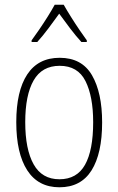

<svg xmlns="http://www.w3.org/2000/svg" viewBox="-20 -835 502 814"><path d="M413 -316Q413 -184 368 -112.5Q323 -41 232 -41Q142 -41 95.5 -113Q49 -185 49 -317Q49 -449 95.5 -519.5Q142 -590 233 -590Q327 -590 370 -516Q413 -442 413 -316ZM87 -317Q87 -202 122.5 -138.5Q158 -75 232 -75Q306 -75 340.5 -136.5Q375 -198 375 -317Q375 -426 342.5 -491Q310 -556 233 -556Q158 -556 122.5 -494Q87 -432 87 -317ZM250 -815Q263 -792 281.5 -762.5Q300 -733 318.5 -706Q337 -679 348 -664V-657H325Q302 -682 277 -715Q252 -748 231 -777Q211 -749 185.5 -715Q160 -681 138 -657H114V-664Q128 -683 146.5 -710Q165 -737 182.5 -765Q200 -793 212 -815Z"/></svg>

Font: Noto Sans Tamil UI Condensed ExtraLight
Style: Regular
Weight: 200
Width: 3
Designer: Jelle Bosma - Monotype Design Team
Foundry: Monotype Imaging Inc.
Version: Version 2.004; ttfautohint (v1.8.4.7-5d5b)